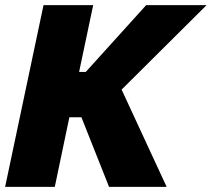

<svg xmlns="http://www.w3.org/2000/svg" viewBox="-22 -730 827 750"><path d="M-2 0 148 -710H342L287 -449H313L549 -710H785L453 -380L629 0H404L296 -272H249L192 0Z"/></svg>

Font: Raleway Black
Style: Italic
Weight: 900
Italic angle: -12°
Designer: Matt McInerney, Pablo Impallari, Rodrigo Fuenzalida
Foundry: Matt McInerney, Pablo Impallari, Rodrigo Fuenzalida
Version: Version 4.101;RELEASE